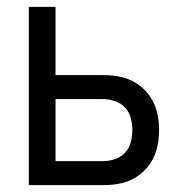

<svg xmlns="http://www.w3.org/2000/svg" viewBox="-20 -540 540 560"><path d="M64 0V-520H142V-321H280Q302 -321 323.5 -317.5Q345 -314 364.5 -304.5Q384 -295 400 -279.5Q416 -264 426 -244.5Q436 -225 440 -203.5Q444 -182 444 -161Q444 -139 440 -117.5Q436 -96 426 -76.5Q416 -57 400 -41.5Q384 -26 364.5 -16.5Q345 -7 323.5 -3.5Q302 0 280 0ZM142 -70H280Q298 -70 315.5 -76Q333 -82 345 -95Q357 -108 361.5 -125.5Q366 -143 366 -161Q366 -178 361.5 -195.5Q357 -213 345 -226Q333 -239 315.5 -245Q298 -251 280 -251H142Z"/></svg>

Font: Iosevka SS18
Style: Regular
Weight: 400
Monospace: yes
Designer: Belleve Invis
Foundry: Belleve Invis
Version: Version 25.1.1; ttfautohint (v1.8.4)